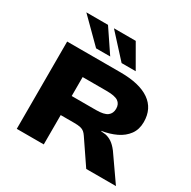

<svg xmlns="http://www.w3.org/2000/svg" viewBox="-202 -1146 1337 1343"><g transform="rotate(30 466.5 -474.5)"><path d="M104 0V-705H536Q689 -705 769.5 -649Q850 -593 850 -485Q850 -425 819.5 -383.5Q789 -342 737.5 -317.5Q686 -293 622 -283L626 -280L659 -277Q686 -272 711 -255.5Q736 -239 762 -205L905 0H665L534 -193Q524 -208 512.5 -218Q501 -228 482.5 -232.5Q464 -237 431 -237H322V0ZM322 -391H518Q583 -391 609.5 -411Q636 -431 636 -469Q636 -507 609.5 -525.5Q583 -544 516 -544H322ZM509 -765 341 -949H517L623 -765ZM303 -765 118 -949H293L417 -765Z"/></g></svg>

Font: Nunito Sans 7pt Expanded Black
Style: Regular
Weight: 900
Width: 7
Designer: Vernon Adams
Foundry: Vernon Adams
Version: Version 3.101;gftools[0.9.27]